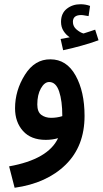

<svg xmlns="http://www.w3.org/2000/svg" viewBox="-20 -656 485 906"><path d="M379 -109Q379 -224 336.5 -300Q294 -376 218 -376Q144 -377 97.5 -303Q51 -229 51 -145Q51 -80 88.5 -38Q126 4 196 4Q227 4 254 -4Q207 96 23 129L49 230Q200 209 289.5 121.5Q379 34 379 -109ZM156 -163Q156 -209 173 -239Q190 -269 212 -269Q244 -269 259 -224.5Q274 -180 274 -108Q249 -100 221 -100Q194 -100 175 -114Q156 -128 156 -163ZM445 -466 429 -516Q417 -512 403.5 -507.5Q390 -503 374 -498Q359 -502 341.5 -516.5Q324 -531 324 -553Q324 -585 363 -585Q371 -585 380 -583Q389 -581 398 -580L405 -628Q384 -636 360 -636Q322 -636 295 -614.5Q268 -593 268 -553Q268 -528 280 -509.5Q292 -491 309 -480Q296 -478 266 -472L278 -419Q370 -439 445 -466Z"/></svg>

Font: Noto Sans Arabic UI ExtraCondensed Semi
Style: Regular
Weight: 600
Width: 3
Designer: Nadine Chahine - Monotype Design Team
Foundry: Monotype Imaging Inc.
Version: Version 1.900